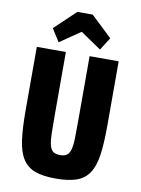

<svg xmlns="http://www.w3.org/2000/svg" viewBox="-99 -983 778 1060"><g transform="rotate(10 289.5 -453.5)"><path d="M60 -688V-332Q60 -232 69 -166Q78 -100 103.5 -61Q129 -22 173.5 -6Q218 10 289 10Q359 10 404 -5.5Q449 -21 474.5 -59Q500 -97 509.5 -161.5Q519 -226 519 -325V-688H356V-325Q356 -265 355 -226Q354 -187 347.5 -164Q341 -141 327.5 -131.5Q314 -122 290 -122Q265 -122 251.5 -131.5Q238 -141 231.5 -165Q225 -189 224 -229.5Q223 -270 223 -331V-688ZM247 -917 129 -805 174 -734 290 -813 406 -734 451 -805 333 -917Z"/></g></svg>

Font: Secuela Black
Style: Regular
Weight: 900
Designer: Fernando Haro
Foundry: deFharo
Version: Version 1.704